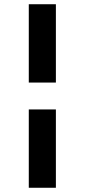

<svg xmlns="http://www.w3.org/2000/svg" viewBox="-20 -750 401 907"><path d="M116 -360V-730H244V-360ZM116 137V-233H244V137Z"/></svg>

Font: Arima Koshi Bold
Style: Regular
Weight: 700
Designer: Joana Correia and Natanael Gama
Foundry: NDISCOVER
Version: Version 1.019;PS 001.019;hotconv 1.0.88;makeotf.lib2.5.64775